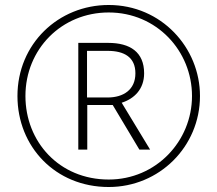

<svg xmlns="http://www.w3.org/2000/svg" viewBox="-20 -742 872 770"><path d="M416 8C619 8 782 -154 782 -357C782 -551 627 -722 416 -722C214 -722 50 -566 50 -357C50 -154 202 8 416 8ZM416 -22C217 -22 82 -174 82 -357C82 -545 227 -692 416 -692C608 -692 750 -538 750 -357C750 -176 606 -22 416 -22ZM294 -142H330V-321H432L539 -142H582L468 -330C518 -346 558 -384 558 -448C558 -533 502 -570 414 -570H294ZM411 -351H329V-538H412C479 -538 523 -512 523 -448C523 -382 475 -351 411 -351Z"/></svg>

Font: Noto Sans Gurmukhi ExtraLight
Style: Regular
Weight: 200
Designer: Jelle Bosma - Monotype Design Team
Foundry: Monotype Imaging Inc.
Version: Version 2.004